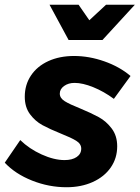

<svg xmlns="http://www.w3.org/2000/svg" viewBox="-37 -779 586 806"><path d="M-17 -96 48 -191Q86 -154 138 -130.5Q190 -107 234 -107Q266 -107 285 -120Q304 -133 304 -155Q304 -175 283 -188Q262 -201 219 -218Q172 -237 141.5 -253.5Q111 -270 89 -299.5Q67 -329 67 -373Q67 -423 93 -462Q119 -501 166 -522.5Q213 -544 274 -544Q337 -544 401 -521.5Q465 -499 511 -460L441 -364Q399 -395 354.5 -413Q310 -431 276 -431Q250 -431 232 -418Q214 -405 214 -386Q214 -367 235 -354Q256 -341 299 -324Q347 -304 378 -287Q409 -270 432 -239.5Q455 -209 455 -165Q455 -115 428 -76Q401 -37 352.5 -15Q304 7 242 7Q168 7 97.5 -21Q27 -49 -17 -96ZM408 -759H529L393 -611H251L171 -759H293L338 -694Z"/></svg>

Font: Gontserrat SemiBold
Style: Italic
Weight: 600
Italic angle: -11.3°
Designer: Julieta Ulanovsky
Foundry: Julieta Ulanovsky
Version: Version 6.001